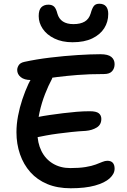

<svg xmlns="http://www.w3.org/2000/svg" viewBox="-20 -1000 679 1027"><path d="M358 7Q287 7 233 -15.5Q179 -38 142.5 -79Q106 -120 87 -175Q68 -230 68 -293Q68 -335 76.5 -380Q85 -425 99.5 -468.5Q114 -512 132 -551Q148 -585 170.5 -607.5Q193 -630 223 -630Q238 -630 248.5 -624.5Q259 -619 262 -608Q265 -597 258 -578Q239 -543 221 -497Q203 -451 191.5 -399.5Q180 -348 180 -293Q180 -236 201.5 -192.5Q223 -149 263 -125Q303 -101 356 -101Q404 -101 437.5 -106.5Q471 -112 492 -120Q513 -128 527.5 -134Q542 -140 554 -140Q574 -140 583.5 -129Q593 -118 593 -98Q593 -70 566.5 -46Q540 -22 488 -7.5Q436 7 358 7ZM174 -265Q152 -260 139.5 -266.5Q127 -273 121.5 -287Q116 -301 116 -316Q116 -337 134 -353Q152 -369 182 -374Q212 -380 246.5 -385Q281 -390 317.5 -394.5Q354 -399 390 -402Q426 -405 460 -405Q495 -405 508.5 -394Q522 -383 522 -364Q522 -333 497.5 -318Q473 -303 439 -300Q400 -298 363 -294Q326 -290 291.5 -285.5Q257 -281 227.5 -275.5Q198 -270 174 -265ZM145 -572Q110 -572 91 -587.5Q72 -603 72 -626Q72 -638 80 -651Q88 -664 110 -669Q174 -683 249 -692Q324 -701 395 -705.5Q466 -710 517 -710Q558 -710 575.5 -695.5Q593 -681 593 -657Q593 -634 579.5 -619Q566 -604 537 -604Q457 -604 395 -599Q333 -594 286 -588Q239 -582 204.5 -577Q170 -572 145 -572ZM368 -774Q312 -774 271 -794Q230 -814 208.5 -846Q187 -878 187 -914Q187 -947 201 -961Q215 -975 239 -975Q258 -975 269 -965Q280 -955 287 -927Q295 -899 316.5 -885Q338 -871 373 -871Q410 -871 433 -884.5Q456 -898 465 -928Q473 -957 482.5 -968.5Q492 -980 511 -980Q535 -980 547 -966Q559 -952 559 -925Q559 -883 537.5 -849Q516 -815 473.5 -794.5Q431 -774 368 -774Z"/></svg>

Font: Shantell Sans Medium
Style: Regular
Weight: 500
Designer: Stephen Nixon, Anya Danilova, Shantell Martin
Foundry: Arrow Type
Version: Version 1.011;[c5ecc13dd]